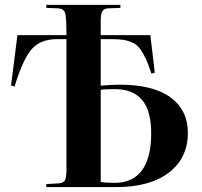

<svg xmlns="http://www.w3.org/2000/svg" viewBox="-20 -760 822 780"><path d="M168 0V-12.2L219.2 -15.1Q237.8 -16.6 243.9 -27.8Q250 -39.1 250 -70.8V-601.1H212.9Q144 -601.1 108.2 -559.6Q72.3 -518.1 39.1 -408.2L24.9 -413.1L50.8 -617.2H250Q250 -648.4 249.3 -665.5Q248.5 -682.6 246.8 -696Q245.1 -709.5 241 -714.8Q236.8 -720.2 231.2 -722.9Q225.6 -725.6 215.8 -726.1L168 -728V-740.2H469.2V-728L419.9 -726.1Q402.3 -725.6 395.8 -714.1Q389.2 -702.6 389.2 -674.8V-617.2H590.8L608.9 -464.8L595.2 -460.9Q583 -498.5 571.8 -522.5Q560.5 -546.4 548.1 -562.7Q535.6 -579.1 517.8 -587.2Q500 -595.2 480.5 -598.1Q460.9 -601.1 430.2 -601.1H389.2V-412.1Q439 -416 465.8 -416Q603.5 -416 673.3 -364Q743.2 -312 743.2 -220.2Q743.2 -117.7 666 -58.8Q588.9 0 453.1 0ZM389.2 -21Q406.7 -17.1 445.8 -17.1Q519 -17.1 556.6 -67.9Q594.2 -118.7 594.2 -217.8Q594.2 -311 556.9 -354.5Q519.5 -397.9 446.8 -397.9Q405.3 -397.9 389.2 -395Z"/></svg>

Font: Display Semibold
Style: Regular
Weight: 600
Designer: Latin by Veronika Burian and Jose Scaglione. Greek by Irene Vlachou. Cyrillic by Vera Evstafieva.
Foundry: TypeTogether
Version: Version 3.002